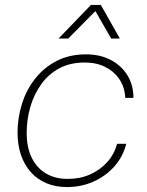

<svg xmlns="http://www.w3.org/2000/svg" viewBox="-20 -747 593 777"><path d="M251 10Q205 10 168 -5.5Q131 -21 105 -50Q79 -79 65 -119.5Q51 -160 51 -210Q51 -270 69 -327Q87 -384 122.5 -429Q158 -474 209.5 -500.5Q261 -527 328 -527Q385 -527 428 -504.5Q471 -482 495.5 -442.5Q520 -403 520 -351H487Q485 -393 464 -425Q443 -457 407 -475.5Q371 -494 323 -494Q263 -494 219 -470Q175 -446 146 -405Q117 -364 102.5 -313.5Q88 -263 88 -209Q88 -150 108.5 -108.5Q129 -67 166 -45Q203 -23 254 -23Q304 -23 344.5 -41Q385 -59 413.5 -90.5Q442 -122 454 -165H491Q477 -111 441.5 -72Q406 -33 357 -11.5Q308 10 251 10ZM217 -591 348 -727H388L465 -591H430L366 -702L256 -591Z"/></svg>

Font: Mona Sans ExtraLight
Style: Italic
Weight: 200
Italic angle: -11.6951°
Designer: Deni Anggara
Foundry: GitHub
Version: Version 2.000